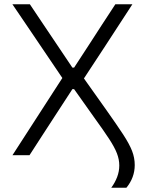

<svg xmlns="http://www.w3.org/2000/svg" viewBox="-20 -733 700 907"><path d="M505.5 154Q523.5 129.5 533.5 103Q543.5 76.5 543.5 48.5Q543.5 20.5 532.5 -8.2Q521.5 -37 495.5 -76.8Q469.5 -116.5 425 -178L330 -312H322L234.5 -177.5Q206.5 -134.5 179 -92Q151.5 -49 119.5 0H39Q70 -48 102 -97.5Q134 -147 169.5 -202L274.5 -364.5L183.5 -499Q149.5 -549.5 114.5 -601Q79.5 -652.5 38.5 -713H121Q154.5 -663 186.5 -615.2Q218.5 -567.5 247.5 -524.5L322 -413.5H330L403 -525.5Q431 -569 462.2 -617Q493.5 -665 525 -713H605.5Q569 -656.5 535.5 -605.5Q502 -554.5 474 -511L376.5 -362.5L483 -212.5Q532.5 -142.5 561.8 -97.8Q591 -53 603.8 -20.2Q616.5 12.5 616.5 46.5Q616.5 106 577 154Z"/></svg>

Font: Heraclito Light
Style: Regular
Weight: 300
Designer: Kostas Bartsokas (font) & Cristiano Sobral (main changes)
Foundry: Kostas Bartsokas (font) & Cristiano Sobral (main changes)
Version: Version 1.00;July 8, 2020;FontCreator 13.0.0.2655 64-bit